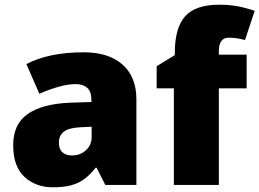

<svg xmlns="http://www.w3.org/2000/svg" viewBox="-20 -785 1101 815"><path d="M336 -563Q441 -563 500 -511Q559 -459 559 -363V0H427L390 -73H386Q363 -44 338.5 -25.5Q314 -7 282 1.5Q250 10 204 10Q132 10 84 -34Q36 -78 36 -169Q36 -258 97.5 -301Q159 -344 276 -349L368 -352V-360Q368 -397 350 -412.5Q332 -428 301 -428Q268 -428 228 -416.5Q188 -405 147 -387L92 -513Q140 -538 200.5 -550.5Q261 -563 336 -563ZM325 -245Q273 -243 251.5 -226.5Q230 -210 230 -180Q230 -152 245 -138.5Q260 -125 285 -125Q320 -125 344.5 -147Q369 -169 369 -204V-247Z M1027 -410H909V0H718V-410H645V-504L722 -551V-560Q722 -667 766 -716Q810 -765 910 -765Q953 -765 988 -758.5Q1023 -752 1061 -739L1020 -615Q1006 -619 988.5 -622Q971 -625 951 -625Q909 -625 909 -568V-553H1027Z"/></svg>

Font: Noto Sans Lao Black
Style: Regular
Weight: 900
Designer: Monotype Design Team
Foundry: Monotype Imaging Inc.
Version: Version 2.003; ttfautohint (v1.8.4.7-5d5b)